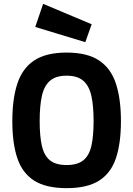

<svg xmlns="http://www.w3.org/2000/svg" viewBox="-20 -965 692 997"><path d="M326 12Q219 12 157.5 -27Q96 -66 70 -143.5Q44 -221 44 -336Q44 -451 70 -530.5Q96 -610 157.5 -651Q219 -692 326 -692Q433 -692 494.5 -651Q556 -610 582 -530.5Q608 -451 608 -336Q608 -221 582 -143.5Q556 -66 494.5 -27Q433 12 326 12ZM326 -108Q382 -108 412.5 -132.5Q443 -157 454.5 -207.5Q466 -258 466 -336Q466 -415 454.5 -467Q443 -519 412.5 -545.5Q382 -572 326 -572Q270 -572 239.5 -545.5Q209 -519 197.5 -467Q186 -415 186 -336Q186 -258 197.5 -207.5Q209 -157 239.5 -132.5Q270 -108 326 -108ZM423 -746 163 -825 204 -945 456 -839Z"/></svg>

Font: Titillium Web
Style: Bold
Weight: 700
Designer: Mohamed Gaber, Accademia di Belle Arti di Urbino
Foundry: Kief Type Foundry, Accademia di Belle Arti di Urbino
Version: Version 3.000